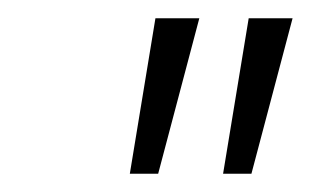

<svg xmlns="http://www.w3.org/2000/svg" viewBox="-20 -720 340 210"><path d="M122 -530 150 -700H198L153 -530ZM224 -530 252 -700H300L255 -530Z"/></svg>

Font: Red Hat Display VF
Style: Italic
Weight: 300
Italic angle: -12°
Designer: Pentagram, MCKL
Foundry: Pentagram, MCKL
Version: Version 1.023